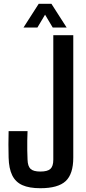

<svg xmlns="http://www.w3.org/2000/svg" viewBox="-20 -986 454 1014"><path d="M193 8Q134.5 8 98.2 -8.2Q62 -24.5 44.5 -60.2Q27 -96 25.5 -153.5Q24.5 -189 24.5 -223.5Q24.5 -258 25.5 -293.5H125.5Q124.5 -269.5 124 -243.5Q123.5 -217.5 124 -191.8Q124.5 -166 125.5 -142.5Q126.5 -108 141.5 -94Q156.5 -80 193 -80Q231 -80 246.2 -94Q261.5 -108 261.5 -142.5V-800H367V-153.5Q367 -67 326.8 -29.5Q286.5 8 193 8ZM104 -840.5 184.5 -966H251.5L332 -840.5H258.5L218 -908.5L177.5 -840.5Z"/></svg>

Font: Big Shoulders Medium
Style: Regular
Weight: 500
Designer: Patric King
Foundry: XO Type Co
Version: Version 2.002